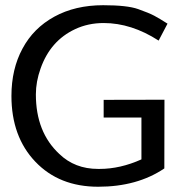

<svg xmlns="http://www.w3.org/2000/svg" viewBox="-20 -708 741 737"><path d="M23.9 -339.8Q23.9 -442.9 66.4 -521.5Q108.4 -600.1 188.5 -644Q268.6 -688 376 -688Q468.3 -688 510.3 -673.1Q552.2 -658.2 572 -647.7Q591.8 -637.2 623 -617.2L588.9 -552.2Q484.4 -619.6 377.9 -619.6Q318.4 -619.6 268.6 -596.2Q173.3 -551.8 135.7 -444.8Q117.7 -394.5 117.7 -345.7Q117.7 -200.7 207.5 -117.2Q267.1 -59.6 356.4 -59.6H362.3Q441.4 -59.6 522.9 -96.2V-256.8H377.9V-324.7L611.3 -325.2L610.8 -61.5Q506.8 8.8 356.9 8.8Q207 8.8 115.5 -87.4Q23.9 -183.6 23.9 -339.8Z"/></svg>

Font: Molengo
Style: Regular
Weight: 400
Designer: moyogo
Foundry: moyogo
Version: Version 0.11; ttfautohint (v0.8) -G 32 -r 16 -x